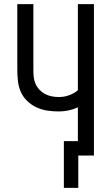

<svg xmlns="http://www.w3.org/2000/svg" viewBox="-20 -755 540 932"><path d="M290 157V-70H358V-234Q336 -224 312.5 -219Q289 -214 266 -214Q238 -214 210.5 -218Q183 -222 158 -233.5Q133 -245 112.5 -264.5Q92 -284 81 -309Q70 -334 67 -362Q64 -390 64 -417V-735H142V-417Q142 -400 143.5 -382.5Q145 -365 152 -349Q159 -333 171 -320Q183 -307 198 -299Q213 -291 230.5 -287.5Q248 -284 266 -284Q291 -284 315 -292.5Q339 -301 358 -317V-735H436V0H360V157Z"/></svg>

Font: HulyMono
Style: Regular
Weight: 400
Monospace: yes
Designer: Belleve Invis
Foundry: Belleve Invis
Version: Version 33.2.5; ttfautohint (v1.8.4)